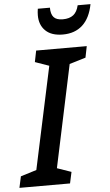

<svg xmlns="http://www.w3.org/2000/svg" viewBox="-96 -973 581 1013"><g transform="rotate(-5 194.0 -466.5)"><path d="M-22 -60 62 -86 178 -628 104 -654 116 -714H384L372 -654L286 -628L171 -86L246 -60L233 0H-35ZM141 -898Q141 -915 144 -933H208Q208 -899 222.5 -882.5Q237 -866 271 -866Q306 -866 326.5 -882Q347 -898 355 -933H423Q409 -860 368.5 -823Q328 -786 264 -786Q204 -786 172.5 -816.5Q141 -847 141 -898Z"/></g></svg>

Font: Noto Sans UI NarrowMedium
Style: Italic
Weight: 500
Width: 4
Italic angle: -12°
Designer: Monotype Design Team
Foundry: Monotype Imaging Inc.
Version: Version 1.001